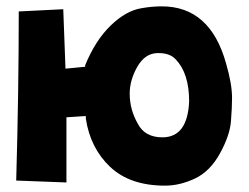

<svg xmlns="http://www.w3.org/2000/svg" viewBox="-20 -537 782 604"><path d="M491 -105Q570 -105 575 -218Q575 -306 533 -350Q514 -371 475 -370Q436 -369 412 -327Q388 -285 388 -242Q388 -192 414 -147Q436 -105 491 -105ZM248 -332Q280 -410 328 -456.5Q376 -503 424 -511Q457 -517 489 -517Q641 -517 691 -338Q710 -273 710 -229Q710 -199 706.5 -155Q703 -111 672 -54.5Q641 2 593.5 24.5Q546 47 499 47Q389 47 326.5 -12Q264 -71 250 -164V-172L189 -168V37L31 31Q39 -252 39 -501L179 -508L186 -321L248 -327Z"/></svg>

Font: KN Bobohei
Style: Bold
Weight: 700
Designer: Kingnam Type Foundry
Version: Version 1.710;March 18, 2023